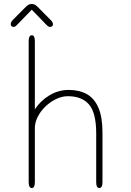

<svg xmlns="http://www.w3.org/2000/svg" viewBox="-20 -939 659 964"><path d="M478.5 5Q463 5 463 -24V-269Q463 -372.5 427 -414.2Q391 -456 321 -456Q292 -456 262.8 -442.2Q233.5 -428.5 209 -405.2Q184.5 -382 169.8 -353.2Q155 -324.5 155 -295V-24Q155 5 139.5 5Q132 5 128 -2.5Q124 -10 124 -24V-733.5Q124 -747.5 128 -754.8Q132 -762 139.5 -762Q155 -762 155 -733.5V-390Q181.5 -431.5 226.8 -459.5Q272 -487.5 325 -487.5Q378 -487.5 415.8 -466.5Q453.5 -445.5 474 -398.5Q494.5 -351.5 494.5 -274V-24Q494.5 5 478.5 5ZM234 -839Q246 -827 246 -817Q246 -811 242 -807.5Q238 -804 231.5 -804Q225 -804 220.5 -807.5Q216 -811 208.5 -819L139.5 -890.5L70 -818.5Q62.5 -810.5 58.2 -807.2Q54 -804 47 -804Q41 -804 37.5 -807.8Q34 -811.5 34 -818Q34 -822.5 36.5 -828Q39 -833.5 44.5 -839L109.5 -904.5Q117.5 -912.5 124.5 -915.8Q131.5 -919 139 -919Q147 -919 154 -915.8Q161 -912.5 169 -904.5Z"/></svg>

Font: Sono Monospace ExtraLight
Style: Regular
Weight: 250
Version: Version 2.112